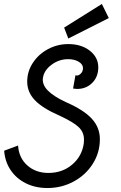

<svg xmlns="http://www.w3.org/2000/svg" viewBox="-20 -927 608 967"><path d="M1 -168 71 -194Q75 -132 117.5 -94Q160 -56 224 -56Q294 -56 343.5 -98Q393 -140 402 -205Q403 -212 403 -224Q403 -261 376.5 -286.5Q350 -312 279 -345Q194 -382 155.5 -422.5Q117 -463 117 -516Q117 -567 145.5 -610.5Q174 -654 221.5 -679.5Q269 -705 324 -705Q390 -705 432.5 -671.5Q475 -638 475 -588Q475 -540 444.5 -509.5Q414 -479 368 -479Q362 -479 348 -481L360 -548Q372 -543 385 -554.5Q398 -566 398 -584Q398 -603 376.5 -616Q355 -629 323 -629Q277 -629 239 -600.5Q201 -572 196 -533Q192 -501 220.5 -471.5Q249 -442 311 -413Q401 -374 442 -329.5Q483 -285 483 -226Q483 -158 447 -101.5Q411 -45 350.5 -12.5Q290 20 219 20Q158 20 110 -4Q62 -28 33.5 -70.5Q5 -113 1 -168ZM303 -788 493 -907 528 -836 324 -733Z"/></svg>

Font: Bellota
Style: Bold Italic
Weight: 700
Italic angle: -7.5°
Designer: Kemie Guaida
Foundry: Kemie Guaida
Version: Version 4.001